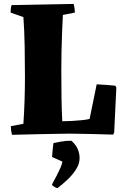

<svg xmlns="http://www.w3.org/2000/svg" viewBox="-20 -680 615 977"><path d="M41 6Q38 -5 36.5 -16Q35 -27 35 -38L99 -50Q103 -106 105 -169Q107 -232 107 -287Q107 -364 105.5 -445.5Q104 -527 99 -593L34 -616Q34 -626 35 -635.5Q36 -645 39 -654Q119 -656 197.5 -657Q276 -658 355 -660Q361 -637 361 -616L300 -604Q298 -567 296 -518Q294 -469 293 -418.5Q292 -368 292 -326Q292 -240 293 -178.5Q294 -117 297 -63Q318 -63 345 -64.5Q372 -66 397 -68.5Q422 -71 436 -75L472 -251Q496 -250 519.5 -248Q543 -246 567 -244L572 -234L561 -6L556 5Q508 3 450 2Q392 1 336 0Q262 1 188 2.5Q114 4 41 6ZM273 277Q266 277 255.5 270Q245 263 245 260Q245 257 252.5 243.5Q260 230 269.5 211.5Q279 193 287.5 174Q296 155 297 142L245 119Q245 114 246.5 98.5Q248 83 249.5 68Q251 53 252 48Q266 45 290.5 40.5Q315 36 343 36Q365 55 375 77.5Q385 100 385 125Q385 153 367.5 181Q350 209 323.5 234Q297 259 273 277Z"/></svg>

Font: Labrada ExtraBold
Style: Regular
Weight: 800
Designer: Mercedes Jáuregui
Foundry: Omnibus-Type Team
Version: Version 1.000; ttfautohint (v1.8.4.7-5d5b)